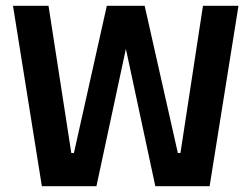

<svg xmlns="http://www.w3.org/2000/svg" viewBox="-20 -645 871 665"><path d="M25 -625H148L227 -115H236L350 -625H448L314 0H125ZM806 -625 706 0H518L384 -625H481L596 -115H605L683 -625Z"/></svg>

Font: Changa ExtraLight Medium
Style: Regular
Weight: 500
Version: Version 3.002; ttfautohint (v1.8.2)